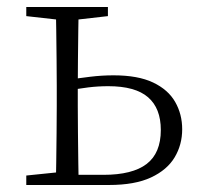

<svg xmlns="http://www.w3.org/2000/svg" viewBox="-20 -528 561 548"><path d="M172 0V-29H275Q358 -29 398.5 -60Q439 -91 439 -157Q439 -219 402.5 -250.5Q366 -282 289 -282Q260 -282 231.5 -278.5Q203 -275 173 -269V-300Q205 -305 238 -309Q271 -313 304 -313Q374 -313 417 -292.5Q460 -272 480 -237Q500 -202 500 -159Q500 -115 478.5 -79Q457 -43 411 -21.5Q365 0 291 0ZM139 0Q140 -24 140.5 -64.5Q141 -105 141.5 -148.5Q142 -192 142 -226V-283Q142 -316 141.5 -359.5Q141 -403 140.5 -443.5Q140 -484 139 -508H205Q204 -484 203.5 -443.5Q203 -403 202.5 -359.5Q202 -316 202 -282V-226Q202 -192 202.5 -148.5Q203 -105 203.5 -64.5Q204 -24 205 0ZM55 -482V-508H288V-482L183 -470H162ZM55 0V-27L162 -38H175V0Z"/></svg>

Font: Source Han Serif JP VF
Style: Regular
Weight: 250
Designer: Ryoko NISHIZUKA 西塚涼子 (kana & ideographs); Frank Grießhammer (Latin, Greek & Cyrillic); Wenlong ZHANG 张文龙 (bopomofo); San
Foundry: Adobe
Version: Version 2.001;hotconv 1.1.0;makeotfexe 2.6.0